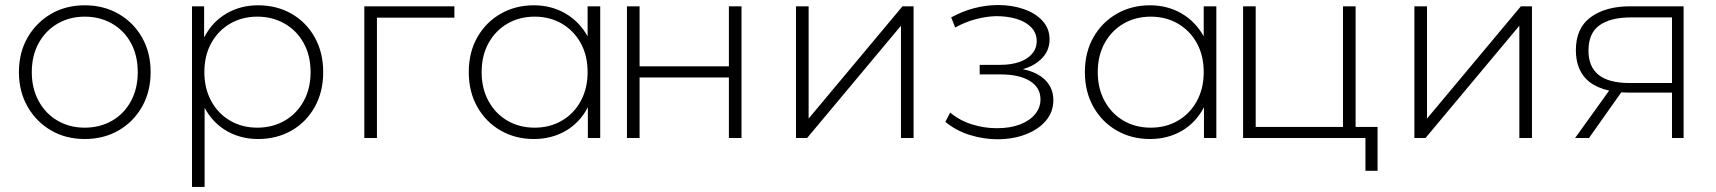

<svg xmlns="http://www.w3.org/2000/svg" viewBox="-20 -547 6801 761"><path d="M316 4Q241 4 182.5 -30Q124 -64 89.5 -124Q55 -184 55 -261Q55 -339 89.5 -398.5Q124 -458 182.5 -492Q241 -526 316 -526Q391 -526 450 -492Q509 -458 543 -398.5Q577 -339 577 -261Q577 -184 543 -124Q509 -64 450 -30Q391 4 316 4ZM316 -41Q376 -41 424 -68.5Q472 -96 499 -146Q526 -196 526 -261Q526 -327 499 -376.5Q472 -426 424 -453.5Q376 -481 316 -481Q256 -481 208.5 -453.5Q161 -426 133.5 -376.5Q106 -327 106 -261Q106 -196 133.5 -146Q161 -96 208.5 -68.5Q256 -41 316 -41Z M1003 4Q934 4 878.5 -28Q823 -60 791 -120V194H741V-522H789V-400Q790 -401 791 -402Q823 -462 878.5 -494Q934 -526 1003 -526Q1077 -526 1135.5 -492.5Q1194 -459 1227.5 -399Q1261 -339 1261 -261Q1261 -183 1227.5 -123Q1194 -63 1135.5 -29.5Q1077 4 1003 4ZM1000 -41Q1060 -41 1108 -68.5Q1156 -96 1183.5 -146Q1211 -196 1211 -261Q1211 -327 1183.5 -376.5Q1156 -426 1108 -453.5Q1060 -481 1000 -481Q940 -481 892.5 -453.5Q845 -426 817.5 -376.5Q790 -327 790 -261Q790 -196 817.5 -146Q845 -96 892.5 -68.5Q940 -41 1000 -41Z M1424 0V-522H1781V-477H1474V0Z M2096 4Q2023 4 1964.5 -29.5Q1906 -63 1872 -123Q1838 -183 1838 -261Q1838 -340 1872 -399.5Q1906 -459 1964.5 -492.5Q2023 -526 2096 -526Q2165 -526 2220.5 -494Q2276 -462 2309 -403Q2309 -403 2309 -402V-522H2359V0H2310V-123Q2310 -122 2309 -120Q2277 -60 2221.5 -28Q2166 4 2096 4ZM2099 -41Q2159 -41 2206.5 -68.5Q2254 -96 2281.5 -146Q2309 -196 2309 -261Q2309 -327 2281.5 -376.5Q2254 -426 2206.5 -453.5Q2159 -481 2099 -481Q2039 -481 1991.5 -453.5Q1944 -426 1916.5 -376.5Q1889 -327 1889 -261Q1889 -196 1916.5 -146Q1944 -96 1991.5 -68.5Q2039 -41 2099 -41Z M2465 0V-522H2515V-284H2869V-522H2919V0H2869V-240H2515V0Z M3135 0V-522H3185V-77L3557 -522H3601V0H3551V-445L3179 0Z M3933 5Q3879 5 3824 -12Q3769 -29 3727 -64L3746 -101Q3784 -69 3832.5 -54Q3881 -39 3928 -39Q3931 -39 3934 -39Q3985 -39 4023.5 -54Q4062 -69 4083 -95Q4104 -121 4104 -153Q4104 -200 4062 -226Q4020 -252 3947 -252H3863V-290H3945Q3987 -290 4019.5 -301Q4052 -312 4070.5 -333.5Q4089 -355 4089 -384Q4089 -416 4067.5 -438.5Q4046 -461 4009.5 -472Q3973 -483 3928 -483Q3889 -482 3847.5 -471Q3806 -460 3766 -438L3750 -478Q3794 -502 3839 -514Q3884 -526 3930 -527Q3933 -527 3937 -527Q3991 -527 4037.5 -511Q4084 -495 4112 -464.5Q4140 -434 4140 -391Q4140 -352 4116.5 -323.5Q4093 -295 4053 -279Q4044 -276 4034 -273Q4077 -264 4106 -244Q4155 -209 4155 -150Q4155 -103 4125 -68Q4095 -33 4044.5 -14Q3994 5 3933 5Z M4538 4Q4465 4 4406.5 -29.5Q4348 -63 4314 -123Q4280 -183 4280 -261Q4280 -340 4314 -399.5Q4348 -459 4406.5 -492.5Q4465 -526 4538 -526Q4607 -526 4662.5 -494Q4718 -462 4751 -403Q4751 -403 4751 -402V-522H4801V0H4752V-123Q4752 -122 4751 -120Q4719 -60 4663.5 -28Q4608 4 4538 4ZM4541 -41Q4601 -41 4648.5 -68.5Q4696 -96 4723.5 -146Q4751 -196 4751 -261Q4751 -327 4723.5 -376.5Q4696 -426 4648.5 -453.5Q4601 -481 4541 -481Q4481 -481 4433.5 -453.5Q4386 -426 4358.5 -376.5Q4331 -327 4331 -261Q4331 -196 4358.5 -146Q4386 -96 4433.5 -68.5Q4481 -41 4541 -41Z M5392 130V0H4907V-522H4957V-44H5303V-522H5353V-44H5440V130Z M5586 0V-522H5636V-77L6008 -522H6052V0H6002V-445L5630 0Z M6607 0V-180H6433Q6419 -180 6406 -181L6278 0H6223L6358 -188Q6312 -198 6280 -222Q6226 -265 6226 -348Q6226 -436 6285 -479Q6344 -522 6441 -522H6653V0ZM6607 -218V-478H6444Q6364 -478 6320 -447Q6276 -416 6276 -346Q6276 -218 6438 -218Z"/></svg>

Font: Montserrat Z Light
Style: Regular
Weight: 300
Designer: Julieta Ulanovsky
Foundry: Julieta Ulanovsky
Version: Version 8.000